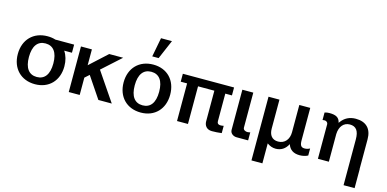

<svg xmlns="http://www.w3.org/2000/svg" viewBox="-88 -1319 4101 2035"><g transform="rotate(15 1963.0 -302.0)"><path d="M171 -250C171 -371 219 -434 305 -434C391 -434 439 -371 439 -250C439 -129 391 -66 305 -66C219 -66 171 -129 171 -250ZM600 -411V-500H394C367 -509 338 -513 306 -513C152 -513 49 -408 49 -250C49 -92 152 13 306 13C458 13 560 -92 560 -250C560 -313 544 -368 515 -411Z M985 -500 795 -326V-500H675V0H795V-190L843 -233L1000 0H1147L933 -315L1138 -500Z M1210 -250C1210 -92 1313 13 1467 13C1619 13 1721 -92 1721 -250C1721 -408 1620 -513 1467 -513C1313 -513 1210 -408 1210 -250ZM1332 -250C1332 -371 1380 -434 1466 -434C1552 -434 1600 -371 1600 -250C1600 -129 1552 -66 1466 -66C1380 -66 1332 -129 1332 -250ZM1592 -804H1472L1432 -594H1502Z M2162 -77C2162 -34 2187 8 2247 8C2282 8 2319 6 2354 1V-79C2341 -76 2330 -75 2321 -75C2290 -75 2282 -91 2282 -112V-413H2355V-500H1793V-413H1863V0H1983V-413H2162Z M2446 -59C2446 -22 2480 3 2518 3H2644V-85C2636 -83 2623 -80 2613 -80C2595 -80 2566 -89 2566 -117V-500H2446Z M2853 -20C2883 2 2914 13 2947 13C3005 13 3052 -15 3081 -73C3100 -15 3143 14 3211 14C3241 14 3276 7 3301 -7V-84C3284 -75 3265 -69 3244 -69C3206 -69 3191 -88 3191 -145V-500H3071V-200C3071 -124 3027 -67 2953 -67C2885 -67 2853 -113 2853 -183V-500H2733V199H2853Z M3529 -304C3532 -387 3576 -439 3643 -439C3712 -439 3744 -395 3744 -303V200H3865V-10H3864V-336C3864 -451 3802 -514 3688 -514C3620 -514 3566 -486 3529 -434L3522 -425C3511 -481 3473 -500 3403 -500C3382 -500 3371 -498 3350 -492V-410C3353 -410 3366 -412 3373 -412C3392 -412 3409 -397 3409 -380V0H3529Z"/></g></svg>

Font: Perun SemiBold
Style: Regular
Weight: 600
Foundry: Copyright (c) Stefan Peev, Context Ltd, 2016
Version: Version 1.089